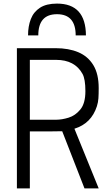

<svg xmlns="http://www.w3.org/2000/svg" viewBox="-20 -1048 624 1068"><path d="M529 0H450L326 -318Q308 -317 146 -317V0H74V-780H290Q362 -780 415.5 -757.5Q469 -735 499 -686Q529 -637 529 -558Q529 -524 527.5 -501.5Q526 -479 519 -457Q488 -361 394 -332ZM292 -382Q324 -382 361.5 -393.5Q399 -405 427 -439Q455 -473 455 -541Q455 -608 439 -637Q396 -715 292 -715H146V-382ZM458 -851H401Q401 -969 297 -969Q193 -969 193 -851H136Q136 -902 151.5 -942Q167 -982 202.5 -1005Q238 -1028 297 -1028Q457 -1028 458 -851Z"/></svg>

Font: Tanohe Sans
Style: Regular
Weight: 400
Designer: Village Type and Design LLC & Cristiano Sobral
Foundry: Cooper Hewitt Smithsonian Design Museum
Version: Version 1.00;September 29, 2021;FontCreator 13.0.0.2655 64-b